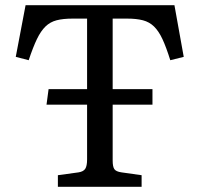

<svg xmlns="http://www.w3.org/2000/svg" viewBox="-20 -723 771 743"><path d="M204 0V-45L284 -56Q303 -59 310 -70Q317 -81 317 -106V-318H160L168 -378H317V-651H261Q224 -651 199 -644.5Q174 -638 156 -620.5Q138 -603 123 -572Q108 -541 91 -490L41 -503L79 -703H655L691 -503L639 -490Q623 -541 608.5 -572Q594 -603 576 -620.5Q558 -638 533 -644.5Q508 -651 472 -651H416V-378H570V-318H416V-102Q416 -78 422.5 -68.5Q429 -59 450 -56L528 -45V0Z"/></svg>

Font: Literata 18pt
Style: Regular
Weight: 400
Designer: Latin by Veronika Burian and Jose Scaglione. Greek by Irene Vlachou. Cyrillic by Vera Evstafieva.
Foundry: TypeTogether
Version: Version 3.103;gftools[0.9.29]